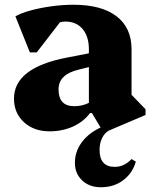

<svg xmlns="http://www.w3.org/2000/svg" viewBox="-20 -538 644 810"><path d="M189 16Q123 16 81 -22.5Q39 -61 39 -122Q39 -252 262 -295L355 -313V-330Q355 -384 328.5 -415.5Q302 -447 256 -447Q244 -447 233 -444L135 -317H106L45 -469Q69 -483 109.5 -494Q150 -505 197.5 -511.5Q245 -518 290 -518Q408 -518 471.5 -469.5Q535 -421 535 -330V-138L594 -77V-53L439 13H412L368 -61H360Q332 -24 287.5 -4Q243 16 189 16ZM227 -161Q227 -90 293 -90Q327 -90 355 -104V-255L311 -244Q227 -224 227 -161ZM406 252Q357 252 326.5 223Q296 194 296 149Q296 94 334.5 50.5Q373 7 439 -13V13Q421 23 410.5 45Q400 67 400 94Q400 166 464 166Q504 166 535 133L553 144Q539 193 499.5 222.5Q460 252 406 252Z"/></svg>

Font: Platypi ExtraBold
Style: Regular
Weight: 800
Designer: David Sargent
Foundry: Bolt Cutter Type
Version: Version 1.200; ttfautohint (v1.8.4.7-5d5b)